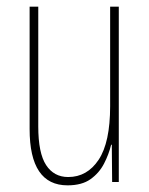

<svg xmlns="http://www.w3.org/2000/svg" viewBox="-20 -547 448 577"><path d="M337 -527V0H317L316 -112H314Q307 -83 292.5 -55Q278 -27 252 -8.5Q226 10 183 10Q69 10 69 -159V-527H95V-167Q95 -87 118.5 -51Q142 -15 185 -15Q242 -15 276.5 -67Q311 -119 311 -228V-527Z"/></svg>

Font: Noto Sans Telugu ExtraCondensed Thin
Style: Regular
Weight: 100
Width: 2
Designer: Jelle Bosma - Monotype Design Team
Foundry: Monotype Imaging Inc.
Version: Version 2.005; ttfautohint (v1.8.4.7-5d5b)